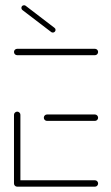

<svg xmlns="http://www.w3.org/2000/svg" viewBox="-20 -702 416 722"><path d="M32.6 -13V-270.4Q32.6 -275.2 36.3 -278.7Q40 -282.2 44.8 -282.2Q49.6 -282.2 53.1 -278.7Q56.7 -275.2 56.7 -270.4V-13ZM348.9 -12.2Q348.9 -7 345.4 -3.5Q341.9 0 337 0H44.8Q39.6 0 36.1 -3.5Q32.6 -7 32.6 -12.2Q32.6 -17 36.1 -20.6Q39.6 -24.1 44.8 -24.1H337Q341.9 -24.1 345.4 -20.6Q348.9 -17 348.9 -12.2ZM144.8 -259.3Q144.8 -264.4 148.3 -268Q151.9 -271.5 156.7 -271.5H337Q341.9 -271.5 345.4 -267.8Q348.9 -264.1 348.9 -259.3Q348.9 -254.4 345.4 -250.9Q341.9 -247.4 337 -247.4H156.7Q151.9 -247.4 148.3 -250.9Q144.8 -254.4 144.8 -259.3ZM32.6 -506.7Q32.6 -511.5 36.1 -515Q39.6 -518.5 44.8 -518.5H337Q341.9 -518.5 345.4 -515Q348.9 -511.5 348.9 -506.7Q348.9 -501.5 345.4 -498Q341.9 -494.4 337 -494.4H44.8Q39.6 -494.4 36.1 -498Q32.6 -501.5 32.6 -506.7ZM60.4 -672.2Q60.4 -676.3 63.1 -679.3Q65.9 -682.2 70.4 -682.2Q74.1 -682.2 76.3 -680.4L184.8 -597.4Q188.9 -594.4 188.9 -589.6Q188.9 -585.6 185.9 -582.6Q183 -579.6 178.9 -579.6Q174.8 -579.6 172.6 -581.5L64.1 -664.4Q60.4 -667.4 60.4 -672.2Z"/></svg>

Font: 26F Galaxy Hebrew Thin
Style: Regular
Weight: 100
Designer: C₂₉H₂₅N₃O₅
Version: Version 1.000